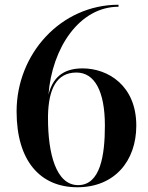

<svg xmlns="http://www.w3.org/2000/svg" viewBox="-20 -780 624 810"><path d="M555 -250C555 -420 434.5 -491.5 328.5 -491.5C242 -491.5 201.5 -448.5 184.5 -380.5C199.5 -578.5 315.5 -751.5 480 -751.5V-760C237 -760 50 -553 50 -310C50 -100 150.5 10 306.5 10C462.5 10 555 -100 555 -250ZM422.5 -250C422.5 -124.5 403.5 1 309.5 1C215.5 1 182.5 -134.5 182.5 -280V-292.5C185 -404.5 218.5 -474 302.5 -474C379 -474 422.5 -395.5 422.5 -250Z"/></svg>

Font: Bodoni* 24pt Medium
Style: Regular
Weight: 500
Version: Version 2.3